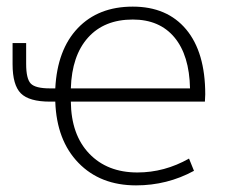

<svg xmlns="http://www.w3.org/2000/svg" viewBox="-20 -550 688 580"><path d="M554 -283Q552 -383 507 -437Q462 -491 381 -491Q295 -491 246 -436.5Q197 -382 194 -283ZM147 -283Q153 -400 215 -465Q277 -530 381 -530Q485 -530 542.5 -461Q600 -392 600 -265Q600 -262 599.5 -254Q599 -246 599 -243H194Q195 -143 249.5 -86Q304 -29 395 -29Q477 -29 551 -71L566 -34Q485 10 391 10Q283 10 217 -58Q151 -126 147 -243H131Q68 -243 43 -268Q18 -293 18 -356V-420H59V-357Q59 -312 73 -297.5Q87 -283 131 -283Z"/></svg>

Font: M PLUS 1p Light
Style: Regular
Weight: 300
Version: Version 1.061